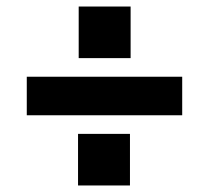

<svg xmlns="http://www.w3.org/2000/svg" viewBox="-20 -599 640 588"><path d="M380 -579V-421H221V-579ZM62 -246V-364H538V-246ZM378 -189V-31H219V-189Z"/></svg>

Font: iA Writer Duo S
Style: Bold
Weight: 700
Designer: Mike Abbink, Paul van der Laan, Pieter van Rosmalen, Oliver Reichenstein
Foundry: Bold Monday and Information Architects Inc.
Version: Version 2.000